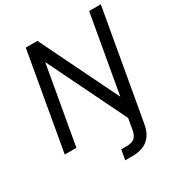

<svg xmlns="http://www.w3.org/2000/svg" viewBox="-211 -839 1117 1199"><g transform="rotate(-30 347.5 -240.0)"><path d="M31 0 154 -700H238L512 -139L611 -700H695L557 82Q549 130 527.5 160.5Q506 191 472 205.5Q438 220 392 220H340L353 148H392Q430 148 448.5 132.5Q467 117 474 80L488 0L214 -561L115 0Z"/></g></svg>

Font: DM Sans 16pt
Style: Italic
Weight: 400
Italic angle: -10°
Version: Version 4.004;gftools[0.9.30]